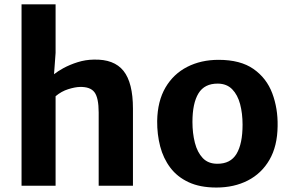

<svg xmlns="http://www.w3.org/2000/svg" viewBox="-20 -832 1301 860"><path d="M76.5 0V-812.5H229V-595L222 -499.5Q239 -513 263.5 -526.5Q293 -542.5 328 -553.5Q363 -564.5 400 -565Q491 -567.5 533.2 -514.5Q575.5 -461.5 575.5 -345.5V0H422V-328Q422 -394 403 -419Q384 -444 337 -442.5Q316 -442 285.5 -432.5Q255 -423 229 -401V0Z M949 8Q876 8 825 -15.8Q774 -39.5 742.8 -81Q711.5 -122.5 697.5 -176.2Q683.5 -230 684 -290Q685.5 -379 721.2 -440Q757 -501 818.8 -532.5Q880.5 -564 959 -564Q1057 -564 1115.5 -523Q1174 -482 1199.5 -414.2Q1225 -346.5 1223.5 -267Q1222.5 -177.5 1187 -116.2Q1151.5 -55 1090 -23.5Q1028.5 8 949 8ZM953 -98.5Q1012.5 -98 1039.5 -143Q1066.5 -188 1066.5 -273.5Q1066.5 -324 1055.5 -365.5Q1044.5 -407 1020.2 -432Q996 -457 956 -457.5Q896 -458 869 -413.8Q842 -369.5 842 -286Q842 -235 853 -192.2Q864 -149.5 888.2 -124Q912.5 -98.5 953 -98.5Z"/></svg>

Font: Koeln Type Sans
Style: Bold
Weight: 700
Designer: Eben Sorkin
Foundry: Eben Sorkin
Version: Version 2.001